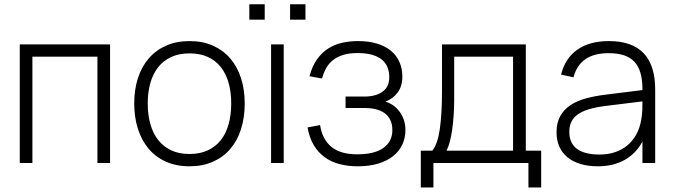

<svg xmlns="http://www.w3.org/2000/svg" viewBox="-20 -742 3062 874"><path d="M70 0V-540H481V0H423.5V-484H127.5V0Z M842.5 15Q782.5 15 735.5 -6Q688.5 -27 656.5 -65Q624.5 -103 607.8 -155.5Q591 -208 591 -271Q591 -334.5 608 -386.8Q625 -439 657.5 -476.5Q690 -514 736.8 -534.5Q783.5 -555 842.5 -555Q903 -555 949.8 -534Q996.5 -513 1028.5 -475.5Q1060.5 -438 1077.2 -385.8Q1094 -333.5 1094 -271Q1094 -207 1077.2 -154.2Q1060.5 -101.5 1028.2 -64Q996 -26.5 949.2 -5.8Q902.5 15 842.5 15ZM842.5 -41Q890 -41 925.8 -57.5Q961.5 -74 985.2 -104.2Q1009 -134.5 1020.8 -177Q1032.5 -219.5 1032.5 -271Q1032.5 -323 1020.5 -365.2Q1008.5 -407.5 984.8 -437.2Q961 -467 925.5 -483Q890 -499 842.5 -499Q794.5 -499 758.8 -482.2Q723 -465.5 699.5 -435.5Q676 -405.5 664.2 -363.5Q652.5 -321.5 652.5 -271Q652.5 -218.5 664.8 -176Q677 -133.5 701 -103.5Q725 -73.5 760.5 -57.2Q796 -41 842.5 -41Z M1300.5 -652.5V-722.5H1370.5V-652.5ZM1115 -652.5V-722.5H1185V-652.5ZM1214 0V-540H1271.5V0Z M1608.5 15Q1564.5 15 1526.5 5.2Q1488.5 -4.5 1458.8 -25.8Q1429 -47 1408.8 -80.5Q1388.5 -114 1380 -162L1437 -172.5Q1447 -108 1488.2 -73.8Q1529.5 -39.5 1606 -39.5Q1685 -39.5 1725.5 -68.8Q1766 -98 1766 -149.5Q1766 -177.5 1756.2 -196.8Q1746.5 -216 1729.2 -228Q1712 -240 1688.8 -245.2Q1665.5 -250.5 1639 -250.5H1553V-302.5H1639Q1690.5 -302.5 1721.2 -324.5Q1752 -346.5 1752 -390Q1752 -415.5 1743.8 -436Q1735.5 -456.5 1718 -470.8Q1700.5 -485 1673.2 -492.8Q1646 -500.5 1607.5 -500.5Q1569.5 -500.5 1542.2 -492Q1515 -483.5 1495.8 -468.2Q1476.5 -453 1464.8 -431.8Q1453 -410.5 1446 -384.5L1389 -395Q1401 -441 1422.8 -471.5Q1444.5 -502 1473.5 -520.8Q1502.5 -539.5 1537.2 -547.2Q1572 -555 1609.5 -555Q1658 -555 1695.5 -543.8Q1733 -532.5 1758.8 -511.5Q1784.5 -490.5 1798 -460.5Q1811.5 -430.5 1811.5 -393.5Q1811.5 -349.5 1790.2 -321Q1769 -292.5 1734.5 -279.5Q1753 -274 1769.5 -262.5Q1786 -251 1798.5 -234.2Q1811 -217.5 1818.2 -196.5Q1825.5 -175.5 1825.5 -150.5Q1825.5 -113.5 1811 -83Q1796.5 -52.5 1768.8 -30.8Q1741 -9 1700.8 3Q1660.5 15 1608.5 15Z M1895.5 -56H1948Q1972 -85.5 1982 -154.2Q1992 -223 1992 -326V-540H2373.5V-56H2443.5V111.5H2385.5V0H1953V111.5H1895.5ZM2315.5 -56V-484H2047.5V-290.5Q2047.5 -251.5 2045 -215.5Q2042.5 -179.5 2038 -149Q2033.5 -118.5 2027 -94.8Q2020.5 -71 2012.5 -56Z M2752 -555Q2962.5 -555 2962.5 -334V0H2904.5V-97.5Q2874.5 -42.5 2823 -13.8Q2771.5 15 2701.5 15Q2657.5 15 2622.5 4.5Q2587.5 -6 2563.2 -26Q2539 -46 2526.2 -74.5Q2513.5 -103 2513.5 -139.5Q2513.5 -183 2530 -213Q2546.5 -243 2576 -262.8Q2605.5 -282.5 2646.2 -293.8Q2687 -305 2736 -311L2904.5 -332V-335Q2904.5 -378.5 2895.5 -409.8Q2886.5 -441 2867.8 -461Q2849 -481 2819.8 -490.5Q2790.5 -500 2750 -500Q2619.5 -500 2590.5 -390L2534 -402.5Q2552.5 -477 2608.2 -516Q2664 -555 2752 -555ZM2739 -260Q2694 -254.5 2662 -245Q2630 -235.5 2610 -221.2Q2590 -207 2580.8 -187.5Q2571.5 -168 2571.5 -141.5Q2571.5 -90.5 2606.2 -64.5Q2641 -38.5 2709.5 -38.5Q2748 -38.5 2780.2 -49.5Q2812.5 -60.5 2836.8 -81Q2861 -101.5 2877 -131Q2893 -160.5 2899 -197.5Q2903 -217.5 2903.8 -240.2Q2904.5 -263 2904.5 -280.5Z"/></svg>

Font: Vela Sans Light
Style: Regular
Weight: 300
Designer: Principal design: Mikhail Sharanda - project Manrope.
Design modification: Ravid Balaliev
Foundry: Mikhail Sharanda
Version: Version 1.001